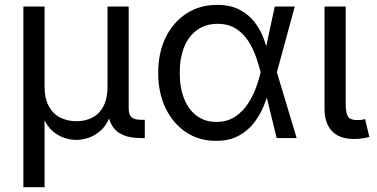

<svg xmlns="http://www.w3.org/2000/svg" viewBox="-20 -573 1565 797"><path d="M77.1 204.1V-545.9H165V-214.8Q165 -164.1 182.9 -131.8Q200.7 -99.6 230.7 -84.7Q260.7 -69.8 297.4 -69.8Q334.5 -69.8 363.5 -85Q392.6 -100.1 409.4 -132.1Q426.3 -164.1 426.3 -214.8V-545.9H514.2V-123.5Q514.2 -96.7 525.9 -86.2Q537.6 -75.7 566.9 -75.7H581.1V0H563.5Q495.6 0 461.9 -31.2Q428.2 -62.5 428.2 -122.6V-171.9H448.7Q448.7 -117.7 433.6 -82.8Q418.5 -47.9 394.8 -28.1Q371.1 -8.3 345 -0.2Q318.8 7.8 296.9 7.8Q274.9 7.8 248.8 -0.2Q222.7 -8.3 199.2 -28.1Q175.8 -47.9 160.6 -82.8Q145.5 -117.7 145.5 -171.9H165V204.1Z M876.5 11.7Q806.2 11.7 752 -24.4Q697.8 -60.5 667.2 -124.3Q636.7 -188 636.7 -270.5Q636.7 -354 667.7 -417.5Q698.7 -481 753.9 -516.8Q809.1 -552.7 880.4 -552.7Q935.5 -552.7 973.9 -533Q1012.2 -513.2 1036.6 -481.4Q1061 -449.7 1074.7 -412.8Q1088.4 -376 1094.2 -342.3H1126L1128.9 -274.4L1211.4 0H1128.4L1061.5 -274.4Q1055.2 -300.3 1043.7 -334Q1032.2 -367.7 1012.5 -399.9Q992.7 -432.1 960.9 -453.1Q929.2 -474.1 882.8 -474.1Q835 -474.1 799.6 -449.5Q764.2 -424.8 745.1 -379.2Q726.1 -333.5 726.1 -270Q726.1 -208 744.6 -162.4Q763.2 -116.7 797.4 -91.8Q831.5 -66.9 877.9 -66.9Q923.3 -66.9 955.6 -88.4Q987.8 -109.9 1009.3 -142.8Q1030.8 -175.8 1043.2 -210.4Q1055.7 -245.1 1061.5 -271.5L1120.6 -545.9H1203.6L1128.9 -271.5L1126 -206.5H1098.6Q1090.8 -173.3 1075.7 -135.5Q1060.5 -97.7 1035.2 -64.2Q1009.8 -30.8 970.9 -9.5Q932.1 11.7 876.5 11.7Z M1449.7 3.9Q1388.2 3.9 1357.7 -29.1Q1327.1 -62 1327.1 -121.1V-545.9H1415V-143.1Q1415 -105.5 1424.1 -90.1Q1433.1 -74.7 1460.4 -74.7Q1474.6 -74.7 1481.9 -75.7Q1489.3 -76.7 1495.6 -78.6L1513.2 -4.4Q1501.5 -1 1484.4 1.5Q1467.3 3.9 1449.7 3.9Z"/></svg>

Font: Inter Variable
Style: Regular
Weight: 400
Designer: Rasmus Andersson
Foundry: rsms
Version: Version 4.001;git-9221beed3